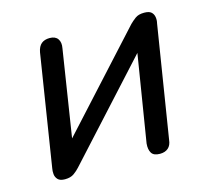

<svg xmlns="http://www.w3.org/2000/svg" viewBox="-79 -586 747 685"><g transform="rotate(-15 294.0 -243.5)"><path d="M81 7Q63 7 55 -1.5Q47 -10 46 -21.5Q45 -33 47 -43L112 -454Q116 -475 127.5 -484.5Q139 -494 158 -494Q179 -494 188 -481Q197 -468 193 -447L137 -89H108L453 -467Q462 -476 474 -485Q486 -494 507 -494Q525 -494 533 -487Q541 -480 543 -468.5Q545 -457 542 -445L476 -33Q474 -13 462.5 -3Q451 7 432 7Q409 7 401 -6Q393 -19 395 -41L453 -399H481L136 -21Q127 -11 114.5 -2Q102 7 81 7Z"/></g></svg>

Font: Nunito Medium
Style: Italic
Weight: 500
Designer: Vernon Adams
Foundry: Vernon Adams
Version: Version 3.601